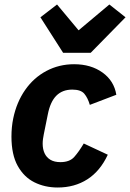

<svg xmlns="http://www.w3.org/2000/svg" viewBox="-20 -823 579 855"><path d="M237 12Q180 12 133.5 -11Q87 -34 59 -84Q31 -134 31 -215Q31 -236 33 -256.5Q35 -277 39 -296Q54 -368 92 -422.5Q130 -477 186.5 -507Q243 -537 310 -537Q385 -537 436.5 -500Q488 -463 498 -401L380 -356Q371 -387 355.5 -405.5Q340 -424 302 -424Q258 -424 231 -397Q204 -370 193 -314L175 -225Q173 -215 171.5 -204.5Q170 -194 170 -183Q170 -159 178.5 -140.5Q187 -122 204.5 -111.5Q222 -101 249 -101Q290 -101 310.5 -124Q331 -147 353 -184L460 -134Q426 -61 369 -24.5Q312 12 237 12ZM384 -588H261L160 -746L234 -803L330 -688L467 -803L539 -746Z"/></svg>

Font: IBM Plex Sans Var
Style: Italic
Weight: 400
Italic angle: -11.31°
Designer: Mike Abbink, Paul van der Laan, Pieter van Rosmalen
Foundry: Bold Monday
Version: Version 1.001